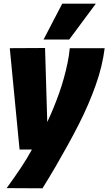

<svg xmlns="http://www.w3.org/2000/svg" viewBox="-20 -809 587 1040"><path d="M358 -548H547Q541 -500 529 -450Q517 -400 498.5 -348Q480 -296 457 -242.5Q434 -189 406 -134Q378 -79 346.5 -22Q315 35 281 93.5Q247 152 210 211L16 210Q59 151 93 100Q127 49 153 1H86L33 -548L224 -549L236 -148Q255 -188 271 -227.5Q287 -267 301 -306.5Q315 -346 326 -386Q337 -426 345.5 -466Q354 -506 358 -548ZM216 -595 317 -789H499L355 -595Z"/></svg>

Font: Georama ExtraCondensed Thin ExtraBold
Style: Italic
Weight: 800
Italic angle: -9°
Version: Version 1.001